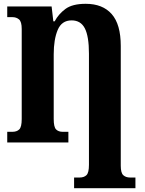

<svg xmlns="http://www.w3.org/2000/svg" viewBox="-20 -748 762 1008"><path d="M369 240V184H398Q421 184 434 171.5Q447 159 447 117V-466Q447 -557 425.5 -599Q404 -641 356 -641Q304 -641 283 -591Q262 -541 262 -463V-123Q262 -81 274.5 -68.5Q287 -56 309 -56H339V0H18V-56H45Q68 -56 81 -68.5Q94 -81 94 -123V-596Q94 -634 80 -646Q66 -658 45 -658H18V-714H251L260 -636H267Q287 -674 323.5 -701Q360 -728 430 -728Q519 -728 566.5 -674Q614 -620 614 -507V122Q614 160 627.5 172Q641 184 663 184H691V240Z"/></svg>

Font: Noto Serif ExtraCondensed Black
Style: Regular
Weight: 900
Width: 2
Designer: Monotype Design Team
Foundry: Monotype Imaging Inc.
Version: Version 2.015; ttfautohint (v1.8.4.7-5d5b)